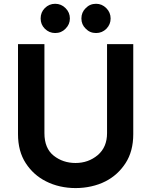

<svg xmlns="http://www.w3.org/2000/svg" viewBox="-20 -962 784 994"><path d="M265.6 -791Q297.9 -791 319.3 -813.5Q341.8 -835.9 341.8 -866.2Q341.8 -897.5 319.3 -919.9Q296.9 -942.4 265.6 -942.4Q234.4 -942.4 211.9 -919.9Q190.4 -898.4 190.4 -866.2Q190.4 -835 211.9 -813.5Q234.4 -791 265.6 -791ZM477.5 -791Q508.8 -791 531.2 -813.5Q552.7 -835.9 552.7 -866.2Q552.7 -897.5 530.3 -919.9Q507.8 -942.4 477.5 -942.4Q445.3 -942.4 423.8 -919.9Q401.4 -898.4 401.4 -866.2Q401.4 -835 423.8 -813.5Q445.3 -791 477.5 -791ZM73.2 -267.6Q73.2 -178.7 113.3 -117.2Q153.3 -55.7 217.8 -23.4Q252 -5.9 291 2.9Q330.1 11.7 371.1 11.7Q413.1 11.7 452.1 2.9Q492.2 -5.9 526.4 -23.4Q589.8 -55.7 629.9 -117.2Q669.9 -178.7 669.9 -267.6Q669.9 -422.9 669.9 -733.4Q635.7 -733.4 534.2 -733.4Q534.2 -618.2 534.2 -272.5Q534.2 -200.2 486.3 -159.2Q437.5 -118.2 371.1 -118.2Q305.7 -118.2 257.8 -156.2Q210 -194.3 210 -272.5Q210 -425.8 210 -733.4Q175.8 -733.4 73.2 -733.4Q73.2 -720.7 73.2 -681.6Q73.2 -578.1 73.2 -267.6Z"/></svg>

Font: BM-Biotif
Style: Bold
Weight: 400
Designer: Deni Anggara
Version: Version 1.000;PS 001.000;hotconv 1.0.88;makeotf.lib2.5.64776